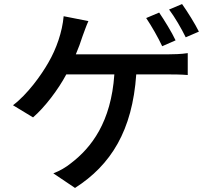

<svg xmlns="http://www.w3.org/2000/svg" viewBox="-20 -860 1040 947"><path d="M961 -704C943 -741 905 -802 878 -840L814 -813C842 -776 875 -719 896 -676ZM846 -661C828 -700 789 -763 765 -798L701 -771C728 -731 761 -673 780 -632ZM354 -592C367 -623 378 -652 387 -681C395 -702 405 -732 416 -756L294 -780C287 -702 258 -619 219 -552C184 -490 115 -394 44 -341L143 -281C201 -331 267 -418 307 -493H544C528 -258 431 -132 330 -55C307 -36 275 -17 243 -5L350 67C527 -46 633 -216 652 -493H808C831 -493 871 -493 906 -490V-598C875 -593 833 -592 808 -592Z"/></svg>

Font: Spoqa Han Sans Neo Medium
Style: Regular
Weight: 500
Designer: [Spoqa Han Sans Neo] Dong-huui Kim  Younghwa Kang  Yujin Lee  [Noto Sans] Ryoko NISHIZUKA  (kana & ideographs); Paul D. 
Foundry: Spoqa (http://www.spoqa-han-sans.com)
Version: Version 1.000